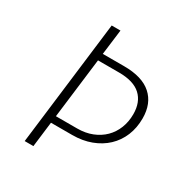

<svg xmlns="http://www.w3.org/2000/svg" viewBox="-167 -827 890 946"><g transform="rotate(30 278.0 -354.0)"><path d="M227.5 -564.5H348.5Q452 -564.5 504.2 -518Q556.5 -471.5 556.5 -387Q556.5 -333 538 -288.2Q519.5 -243.5 485.2 -211.2Q451 -179 403 -161Q355 -143 296.5 -143H176L158.5 0H109L195.5 -707.5H245.5ZM223 -525 181 -183H301.5Q348.5 -183 386.2 -198Q424 -213 450.8 -239.5Q477.5 -266 492 -302.5Q506.5 -339 506.5 -382Q506.5 -450.5 466 -487.8Q425.5 -525 343 -525Z"/></g></svg>

Font: Lato TR Light
Style: Italic
Weight: 300
Italic angle: -12°
Designer: Lukasz Dziedzic
Foundry: Lukasz Dziedzic
Version: Version 1.104 2013